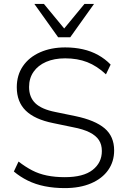

<svg xmlns="http://www.w3.org/2000/svg" viewBox="-20 -956 647 984"><path d="M312 8Q257 8 209.5 -1.5Q162 -11 122.5 -30.5Q83 -50 51 -77L75 -128Q110 -101 144.5 -83Q179 -65 220.5 -56.5Q262 -48 312 -48Q407 -48 454.5 -85Q502 -122 502 -182Q502 -215 487 -238Q472 -261 439.5 -277.5Q407 -294 354 -304L253 -325Q158 -344 112 -389Q66 -434 66 -509Q66 -571 97.5 -617Q129 -663 185.5 -688Q242 -713 314 -713Q362 -713 404.5 -703.5Q447 -694 483 -674Q519 -654 547 -625L523 -575Q477 -618 427 -637.5Q377 -657 314 -657Q258 -657 216.5 -639Q175 -621 152 -588Q129 -555 129 -510Q129 -458 161 -427Q193 -396 264 -382L366 -361Q467 -340 516 -298.5Q565 -257 565 -185Q565 -128 534.5 -84.5Q504 -41 447 -16.5Q390 8 312 8ZM278 -765 156 -936H205L309 -810L413 -936H462L340 -765Z"/></svg>

Font: Nunito Sans 12pt Light
Style: Regular
Weight: 300
Designer: Vernon Adams
Foundry: Vernon Adams
Version: Version 3.101;gftools[0.9.27]